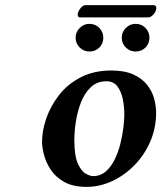

<svg xmlns="http://www.w3.org/2000/svg" viewBox="-20 -719 630 749"><path d="M144 -165Q144 -210 161 -258.5Q178 -307 211.5 -349.5Q245 -392 296 -418Q347 -444 414 -444Q466 -444 500 -428.5Q534 -413 553.5 -388.5Q573 -364 581 -335Q589 -306 589 -279Q589 -220 566.5 -167.5Q544 -115 505 -75Q466 -35 417.5 -12.5Q369 10 318 10Q264 10 230 -9.5Q196 -29 177.5 -57.5Q159 -86 151.5 -115.5Q144 -145 144 -165ZM270 -173Q270 -112 283.5 -81.5Q297 -51 314.5 -41.5Q332 -32 343 -32Q372 -32 393 -50.5Q414 -69 428 -98Q442 -127 450 -160Q458 -193 461.5 -223Q465 -253 465 -272Q465 -303 459 -332.5Q453 -362 438 -382Q423 -402 395 -402Q359 -402 334.5 -379Q310 -356 296 -320Q282 -284 276 -245Q270 -206 270 -173ZM275 -572Q275 -594 291 -610Q307 -626 329 -626Q352 -626 367.5 -610Q383 -594 383 -572Q383 -549 367.5 -533.5Q352 -518 329 -518Q307 -518 291 -533.5Q275 -549 275 -572ZM455 -572Q455 -594 471 -610Q487 -626 509 -626Q532 -626 547.5 -610Q563 -594 563 -572Q563 -549 547.5 -533.5Q532 -518 509 -518Q487 -518 471 -533.5Q455 -549 455 -572ZM558 -651H293Q283 -651 283 -663Q283 -666 284 -668Q286 -677 295 -688Q304 -699 314 -699H578Q590 -699 590 -687Q590 -685 589 -683Q588 -673 578 -662Q568 -651 558 -651Z"/></svg>

Font: Libertinus Serif SemiBold
Style: Italic
Weight: 600
Italic angle: -11.5°
Designer: Philipp H. Poll, Khaled Hosny
Foundry: Caleb Maclennan
Version: Version 7.051;RELEASE